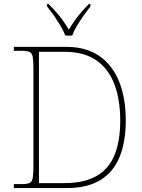

<svg xmlns="http://www.w3.org/2000/svg" viewBox="-20 -951 717 971"><path d="M50 0V-20H93Q118 -20 130 -26Q142 -32 145.5 -51Q149 -70 149 -108V-606Q149 -645 145.5 -663.5Q142 -682 130 -688Q118 -694 93 -694H50V-714H315Q415 -714 481.5 -668.5Q548 -623 582 -539.5Q616 -456 616 -342Q616 -233 584.5 -156.5Q553 -80 487 -40Q421 0 319 0ZM305 -25Q405 -25 467.5 -60.5Q530 -96 559 -166.5Q588 -237 588 -342Q588 -447 558.5 -525Q529 -603 467 -646Q405 -689 306 -689H177V-25ZM310 -771Q302 -794 286 -820.5Q270 -847 252 -873Q234 -899 218 -918V-931H225Q250 -906 267.5 -886Q285 -866 299 -846Q313 -826 328 -801Q343 -826 357 -846Q371 -866 388 -886Q405 -906 430 -931H437V-918Q422 -899 403.5 -873Q385 -847 369 -820.5Q353 -794 345 -771Z"/></svg>

Font: Noto Serif Tibetan Thin
Style: Regular
Weight: 250
Version: Version 2.103